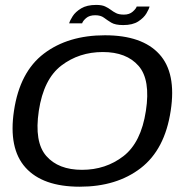

<svg xmlns="http://www.w3.org/2000/svg" viewBox="-20 -736 762 762"><path d="M296.5 5Q149.5 5 81.2 -71Q13 -147 35.5 -296.5Q58.5 -450.5 154.2 -523.2Q250 -596 396.5 -596Q544 -596 612.2 -521.2Q680.5 -446.5 657.5 -296.5Q634.5 -143 538.8 -69Q443 5 296.5 5ZM305.5 -62Q399.5 -62 469.8 -116.2Q540 -170.5 559 -296Q578 -419.5 530 -474.5Q482 -529.5 388 -529.5Q294 -529.5 223.5 -475.8Q153 -422 134 -296Q115.5 -172.5 163.5 -117.2Q211.5 -62 305.5 -62ZM469 -636.5Q437.5 -636.5 421.5 -646.2Q405.5 -656 392.5 -665.8Q379.5 -675.5 358 -675.5Q334.5 -675.5 321.5 -664Q308.5 -652.5 306 -643.5H254.5Q257.5 -654.5 268.5 -671.8Q279.5 -689 302.2 -702.8Q325 -716.5 362 -716.5Q384 -716.5 397 -710.5Q410 -704.5 419.8 -697Q429.5 -689.5 441 -683.8Q452.5 -678 472 -678Q493.5 -678 506.8 -689.8Q520 -701.5 522.5 -710H573.5Q571.5 -700.5 561.2 -683Q551 -665.5 528.8 -651Q506.5 -636.5 469 -636.5Z"/></svg>

Font: Anybody ExtraExpanded Regular
Style: Italic
Weight: 400
Width: 8
Italic angle: -10°
Designer: Tyler Finck
Foundry: Etcetera Type Company
Version: Version 1.010; ttfautohint (v1.8.3) -l 8 -r 50 -G 200 -x 14 